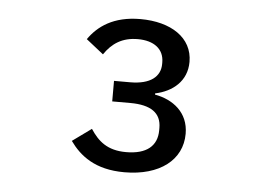

<svg xmlns="http://www.w3.org/2000/svg" viewBox="-37 -751 674 475"><g transform="rotate(5 300.0 -513.5)"><path d="M242 -546V-495H287C338 -495 364 -477 364 -440V-434C364 -395 338 -373 287 -373C240 -373 217 -394 198 -423L151 -389C176 -354 214 -323 287 -323C375 -323 430 -366 430 -431C430 -484 391 -513 346 -521V-524C389 -533 424 -561 424 -609C424 -669 370 -704 294 -704C227 -704 189 -676 166 -643L209 -609C228 -637 253 -654 292 -654C332 -654 357 -635 357 -602V-598C357 -567 333 -546 282 -546Z"/></g></svg>

Font: IBM Mono
Style: Regular
Weight: 400
Monospace: yes
Designer: Mike Abbink, Paul van der Laan, Pieter van Rosmalen
Foundry: Bold Monday
Version: Version 2.3